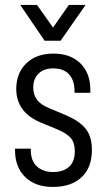

<svg xmlns="http://www.w3.org/2000/svg" viewBox="-20 -739 422 767"><path d="M40 -139.2V-145H103V-139.2Q103 -97.2 127 -74.7Q151.4 -51.8 192.9 -51.8Q231.9 -51.8 255.4 -72.3Q278.8 -92.8 278.8 -134.8Q278.8 -168.5 263.2 -187Q247.1 -206.1 209 -222.2L144 -249Q44.9 -290 44.9 -383.8Q44.9 -447.3 85.4 -486.3Q125.5 -524.9 193.8 -524.9Q261.2 -524.9 301.3 -485.8Q340.8 -446.8 340.8 -380.9V-368.2H277.8V-374Q277.8 -418 255.9 -441.9Q233.9 -465.8 192.9 -465.8Q155.3 -465.8 134.3 -445.3Q112.8 -424.8 112.8 -389.2Q112.8 -361.8 127 -341.8Q141.1 -321.3 175.8 -307.1L241.2 -279.8Q293.9 -257.8 320.3 -227.1Q347.2 -195.8 347.2 -140.1Q347.2 -69.3 305.7 -30.8Q264.2 7.8 190.9 7.8Q121.1 7.8 80.6 -31.7Q40 -71.3 40 -139.2ZM61 -719.2H127.9L191.9 -628.9L254.9 -719.2H321.8L222.2 -576.2H158.2Z"/></svg>

Font: D-DIN Condensed
Style: Regular
Weight: 400
Width: 3
Designer: Charles Nix
Foundry: Datto Inc.
Version: Version 1.00